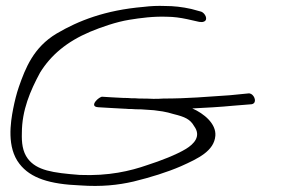

<svg xmlns="http://www.w3.org/2000/svg" viewBox="-20 -627 969 641"><path d="M45 -80C82 -32 146 -12 248 -8C318 -3 374 -9 426 -21C483 -35 538 -52 584 -72C642 -98 695 -123 699 -174C702 -214 661 -248 622 -265C664 -267 718 -270 758 -274L820 -279C825 -280 828 -282 830 -286C835 -297 823 -318 808 -315L747 -309C671 -304 607 -298 525 -298C513 -297 504 -297 492 -297C476 -298 461 -298 445 -298C437 -299 426 -299 418 -299C410 -300 401 -300 393 -300C366 -301 340 -303 322 -304C312 -306 274 -271 308 -269C331 -267 367 -266 396 -264H398C406 -263 414 -263 420 -263C428 -262 440 -262 450 -262C466 -261 478 -260 494 -259L523 -255C535 -253 547 -250 560 -246C597 -237 615 -229 628 -206C653 -172 627 -146 601 -130C570 -111 516 -90 472 -76C415 -56 343 -39 246 -43C155 -50 103 -58 73 -97C55 -121 52 -151 53 -183C53 -259 81 -324 114 -385C150 -443 203 -488 281 -521C317 -536 368 -554 412 -561C449 -567 493 -573 540 -571C558 -571 582 -568 605 -563L645 -554C653 -553 656 -553 661 -555C676 -561 665 -583 652 -588L619 -597C588 -604 559 -607 532 -607C506 -608 484 -607 459 -604C331 -593 242 -558 169 -515C92 -469 65 -400 43 -337C35 -314 29 -289 24 -264C15 -218 2 -135 45 -80Z"/></svg>

Font: Stray Cat
Style: SuExtOpObl
Weight: 400
Version: Version 1.0